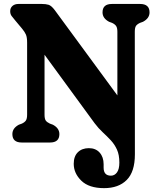

<svg xmlns="http://www.w3.org/2000/svg" viewBox="-20 -720 784 970"><path d="M458 -97.5 205 -443.5V-140.5Q205 -120 211 -111.2Q217 -102.5 232 -95.5L247 -90Q280 -72.5 280 -42.5Q280 0 232.5 0H90Q42.5 0 42.5 -42.5Q42.5 -72.5 75.5 -90L90.5 -95.5Q104.5 -102 110.8 -111.2Q117 -120.5 117 -140.5V-504.5Q117 -531.5 111 -545.2Q105 -559 92.5 -574L57 -616.5Q45.5 -630 38.5 -639.5Q31.5 -649 31.5 -663.5Q31.5 -680 43 -690Q54.5 -700 73 -700H191.5Q211.5 -700 225.5 -695.8Q239.5 -691.5 256.5 -669L573 -238V-559.5Q573 -579.5 566.5 -588.8Q560 -598 546 -604.5L531 -610Q498 -627.5 498 -657.5Q498 -700 545.5 -700H687.5Q735.5 -700 735.5 -657.5Q735.5 -627.5 702.5 -610L687.5 -604.5Q672.5 -597.5 666.8 -588.8Q661 -580 661 -559.5L661.5 59.5Q661.5 148 620.2 189.2Q579 230.5 506 230.5Q429.5 230.5 391 193Q352.5 155.5 352.5 107.5Q352.5 69.5 373.5 49Q394.5 28.5 429 28.5Q463.5 28.5 483.5 51Q503.5 73.5 503.5 110V127Q503.5 167.5 540.5 167.5Q559 167.5 571 151Q583 134.5 583 101.5Q583 62.5 571 36Q559 9.5 540 -11Q521 -31.5 499.2 -51.5Q477.5 -71.5 458 -97.5Z"/></svg>

Font: Fraunces 72pt S100
Style: Bold
Weight: 700
Version: Version 1.000; ttfautohint (v1.8.3)